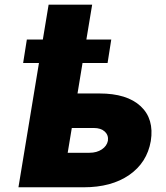

<svg xmlns="http://www.w3.org/2000/svg" viewBox="-20 -794 705 814"><path d="M451.7 -626.4 436.1 -527H329.9L308.6 -397.7H402Q518.1 -397.7 576.2 -343.8Q634.2 -289.8 619.3 -196Q603.3 -104.4 527.9 -52.2Q452.4 0 335.2 0H58.2L145.2 -527H78.1L93.8 -626.4H161.6L186.1 -774.1H370.7L346.2 -626.4ZM284.4 -251.4 267 -146.3H359.4Q390.3 -146.3 411.8 -160.7Q433.2 -175.1 437.5 -197.4Q440.7 -220.9 424.2 -236.2Q407.7 -251.4 377.8 -251.4Z"/></svg>

Font: Inter UI Black
Style: Italic
Weight: 900
Italic angle: -9.39999°
Designer: Rasmus Andersson
Foundry: rsms
Version: 3.2;8d6f07862